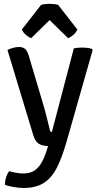

<svg xmlns="http://www.w3.org/2000/svg" viewBox="-20 -740 504 979"><path d="M319 -16Q297 61 271 113.2Q245 165.5 204.5 192Q164 218.5 99 218.5Q76 218.5 48.8 213.5Q21.5 208.5 6 203Q4.5 185.5 11 164.8Q17.5 144 27 132.5Q39 136.5 59.5 140.5Q80 144.5 99.5 144.5Q134 144.5 156.8 128.8Q179.5 113 194.8 84.2Q210 55.5 221.5 16.5L225 5Q195 3.5 177.5 -7.2Q160 -18 150.5 -48L18 -485.5Q34.5 -493 49.8 -496.8Q65 -500.5 77 -500.5Q94 -500.5 106.5 -491.5Q119 -482.5 126.5 -456.5L196 -222.5Q203.5 -199 210.5 -171.8Q217.5 -144.5 224 -119Q230.5 -93.5 235 -74Q237 -67 244.5 -67L356.5 -493.5Q366 -495.5 377.2 -496.5Q388.5 -497.5 399 -497.5Q412 -497.5 424.8 -496Q437.5 -494.5 449 -490.5L452.5 -485ZM276.5 -715 374.5 -589.5Q367 -573 353 -561.2Q339 -549.5 327 -545.5L233 -637.5L139 -545.5Q127 -549.5 113 -561.2Q99 -573 91.5 -589.5L189.5 -715Q208 -720.5 233 -720.5Q258.5 -720.5 276.5 -715Z"/></svg>

Font: Signika Negative Light
Style: Regular
Weight: 400
Version: Version 2.001